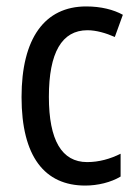

<svg xmlns="http://www.w3.org/2000/svg" viewBox="-20 -567 427 597"><path d="M245 10C284 10 325 0 355 -18V-89C323 -73 288 -63 251 -63C172 -63 132 -131 132 -266C132 -403 172 -473 252 -473C279 -473 310 -464 337 -452L362 -521C333 -537 294 -547 248 -547C119 -547 47 -448 47 -265C47 -80 119 10 245 10Z"/></svg>

Font: Noto Sans Kannada Condensed
Style: Regular
Weight: 400
Width: 3
Designer: Jelle Bosma - Monotype Design Team
Foundry: Monotype Imaging Inc.
Version: Version 2.005